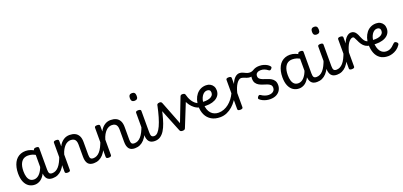

<svg xmlns="http://www.w3.org/2000/svg" viewBox="23 -1861 6182 2946"><g transform="rotate(-20 3114.0 -388.0)"><path d="M250 17Q195 17 153 -11Q111 -39 87 -94Q63 -149 63 -232Q63 -284 73 -328.5Q83 -373 101.5 -408.5Q120 -444 147.5 -468.5Q175 -493 210 -506Q245 -519 288 -519Q329 -519 371 -504Q413 -489 448 -462V-386Q408 -418 371 -429Q334 -440 298 -440Q271 -440 248 -432Q225 -424 207.5 -407.5Q190 -391 177.5 -366.5Q165 -342 158.5 -309.5Q152 -277 152 -235Q152 -183 164 -144Q176 -105 200.5 -84Q225 -63 264 -63Q301 -63 334 -87.5Q367 -112 393.5 -160.5Q420 -209 437 -282L454 -217Q436 -130 403.5 -78.5Q371 -27 331 -5Q291 17 250 17ZM540 17Q509 17 486 8.5Q463 0 447.5 -18.5Q432 -37 424 -65.5Q416 -94 416 -135V-487Q416 -501 427 -508Q438 -515 459 -515Q481 -515 491.5 -508.5Q502 -502 502 -488V-138Q502 -94 514 -76Q526 -58 559 -58Q569 -58 574 -46.5Q579 -35 577.5 -20.5Q576 -6 567 5.5Q558 17 540 17Z M540 17Q526 17 519.5 5.5Q513 -6 514.5 -20.5Q516 -35 527 -46.5Q538 -58 559 -58Q588 -58 615 -71Q642 -84 666 -111Q690 -138 711 -179.5Q732 -221 751 -276Q756 -291 768 -290.5Q780 -290 789.5 -280.5Q799 -271 796 -259Q776 -189 750.5 -137Q725 -85 693.5 -51Q662 -17 624 0Q586 17 540 17Z M1211 17Q1181 17 1157.5 8.5Q1134 0 1118.5 -18.5Q1103 -37 1095 -65.5Q1087 -94 1087 -135V-334Q1087 -368 1077.5 -391.5Q1068 -415 1048 -427Q1028 -439 994 -439Q970 -439 945.5 -428.5Q921 -418 899.5 -396Q878 -374 859.5 -341.5Q841 -309 828 -264V-11Q828 2 817 8.5Q806 15 784 15Q763 15 752.5 8.5Q742 2 742 -11V-489Q742 -502 752.5 -508.5Q763 -515 784 -515Q806 -515 817 -508.5Q828 -502 828 -489V-397Q843 -429 863 -451.5Q883 -474 906 -489.5Q929 -505 954 -512Q979 -519 1006 -519Q1055 -519 1092.5 -501.5Q1130 -484 1151.5 -445.5Q1173 -407 1173 -343V-138Q1173 -94 1185 -76Q1197 -58 1230 -58Q1244 -58 1251 -46.5Q1258 -35 1256.5 -20.5Q1255 -6 1244 5.5Q1233 17 1211 17Z M1211 17Q1197 17 1190.5 5.5Q1184 -6 1185.5 -20.5Q1187 -35 1198 -46.5Q1209 -58 1230 -58Q1259 -58 1286 -71Q1313 -84 1337 -111Q1361 -138 1382 -179.5Q1403 -221 1422 -276Q1427 -291 1439 -290.5Q1451 -290 1460.5 -280.5Q1470 -271 1467 -259Q1447 -189 1421.5 -137Q1396 -85 1364.5 -51Q1333 -17 1295 0Q1257 17 1211 17Z M1882 17Q1852 17 1828.5 8.5Q1805 0 1789.5 -18.5Q1774 -37 1766 -65.5Q1758 -94 1758 -135V-334Q1758 -368 1748.5 -391.5Q1739 -415 1719 -427Q1699 -439 1665 -439Q1641 -439 1616.5 -428.5Q1592 -418 1570.5 -396Q1549 -374 1530.5 -341.5Q1512 -309 1499 -264V-11Q1499 2 1488 8.5Q1477 15 1455 15Q1434 15 1423.5 8.5Q1413 2 1413 -11V-489Q1413 -502 1423.5 -508.5Q1434 -515 1455 -515Q1477 -515 1488 -508.5Q1499 -502 1499 -489V-397Q1514 -429 1534 -451.5Q1554 -474 1577 -489.5Q1600 -505 1625 -512Q1650 -519 1677 -519Q1726 -519 1763.5 -501.5Q1801 -484 1822.5 -445.5Q1844 -407 1844 -343V-138Q1844 -94 1856 -76Q1868 -58 1901 -58Q1915 -58 1922 -46.5Q1929 -35 1927.5 -20.5Q1926 -6 1915 5.5Q1904 17 1882 17Z M1882 17Q1868 17 1861.5 5.5Q1855 -6 1856.5 -20.5Q1858 -35 1869 -46.5Q1880 -58 1901 -58Q1930 -58 1957 -71Q1984 -84 2008 -111Q2032 -138 2053 -179.5Q2074 -221 2093 -276Q2098 -291 2110 -290.5Q2122 -290 2131.5 -280.5Q2141 -271 2138 -259Q2118 -189 2092.5 -137Q2067 -85 2035.5 -51Q2004 -17 1966 0Q1928 17 1882 17Z M2208 17Q2178 17 2154.5 8.5Q2131 0 2115.5 -18.5Q2100 -37 2092 -65.5Q2084 -94 2084 -135V-489Q2084 -502 2094.5 -508.5Q2105 -515 2126 -515Q2148 -515 2159 -508.5Q2170 -502 2170 -489V-138Q2170 -94 2182 -76Q2194 -58 2227 -58Q2241 -58 2248 -46.5Q2255 -35 2253.5 -20.5Q2252 -6 2241 5.5Q2230 17 2208 17ZM2126 -669Q2098 -669 2084 -684.5Q2070 -700 2070 -731Q2070 -763 2084 -779Q2098 -795 2126 -795Q2154 -795 2167.5 -779Q2181 -763 2181 -731Q2183 -700 2168.5 -684.5Q2154 -669 2126 -669Z M2208 17Q2195 17 2190 5.5Q2185 -6 2187.5 -20.5Q2190 -35 2199.5 -46.5Q2209 -58 2225 -58Q2256 -58 2284 -87.5Q2312 -117 2337.5 -172.5Q2363 -228 2386 -306.5Q2409 -385 2430 -484Q2433 -499 2449 -500Q2465 -501 2479.5 -493Q2494 -485 2490 -472Q2474 -396 2456.5 -324.5Q2439 -253 2417.5 -191Q2396 -129 2367 -82Q2338 -35 2299 -9Q2260 17 2208 17Z M2661 15Q2639 15 2629.5 8Q2620 1 2615 -11L2432 -465Q2424 -485 2436 -500Q2448 -515 2476 -515Q2491 -515 2499.5 -509Q2508 -503 2514 -489L2662 -109L2809 -489Q2814 -503 2823 -509Q2832 -515 2847 -515Q2876 -515 2887 -501Q2898 -487 2890 -465L2707 -11Q2703 1 2693 8Q2683 15 2661 15Z M3035 -230Q2985 -242 2949 -269.5Q2913 -297 2888.5 -331.5Q2864 -366 2850.5 -400Q2837 -434 2832 -459Q2829 -473 2837 -483Q2845 -493 2857 -497.5Q2869 -502 2879.5 -501.5Q2890 -501 2892 -492Q2898 -467 2909.5 -437Q2921 -407 2940 -378Q2959 -349 2986 -327Q3013 -305 3049 -296Q3062 -293 3065 -281.5Q3068 -270 3065 -257Q3062 -244 3054 -235.5Q3046 -227 3035 -230Z M3064 -300Q3110 -293 3148.5 -295Q3187 -297 3216 -308Q3245 -319 3261 -338Q3277 -357 3277 -384Q3277 -414 3261.5 -426.5Q3246 -439 3222 -439Q3197 -439 3175.5 -425Q3154 -411 3138 -386Q3122 -361 3113 -328.5Q3104 -296 3104 -260Q3104 -210 3117.5 -172Q3131 -134 3154.5 -108Q3178 -82 3210 -69.5Q3242 -57 3278 -57Q3293 -57 3300 -45.5Q3307 -34 3307 -19.5Q3307 -5 3300 6Q3293 17 3278 17Q3192 17 3133.5 -18Q3075 -53 3045.5 -114.5Q3016 -176 3016 -255Q3016 -310 3031 -358Q3046 -406 3075 -442.5Q3104 -479 3144 -499Q3184 -519 3234 -519Q3272 -519 3301.5 -503Q3331 -487 3348 -458Q3365 -429 3365 -390Q3365 -344 3342 -309.5Q3319 -275 3278 -254Q3237 -233 3182.5 -226.5Q3128 -220 3064 -230Z M3275 17Q3266 17 3261 6Q3256 -5 3256 -19.5Q3256 -34 3261 -45.5Q3266 -57 3275 -57Q3322 -57 3364.5 -73.5Q3407 -90 3443.5 -119Q3480 -148 3510 -187Q3540 -226 3561 -271Q3567 -281 3580 -278.5Q3593 -276 3602 -267Q3611 -258 3607 -248Q3586 -197 3553.5 -150Q3521 -103 3479 -65.5Q3437 -28 3385.5 -5.5Q3334 17 3275 17Z M3602 15Q3581 15 3570.5 8.5Q3560 2 3560 -11V-489Q3560 -502 3570.5 -508.5Q3581 -515 3602 -515Q3624 -515 3635 -508.5Q3646 -502 3646 -489V-390Q3658 -422 3673.5 -446.5Q3689 -471 3706.5 -487Q3724 -503 3742 -511Q3760 -519 3778 -519Q3797 -519 3806.5 -507Q3816 -495 3816 -479Q3816 -463 3806.5 -451Q3797 -439 3778 -439Q3759 -439 3739.5 -424.5Q3720 -410 3702.5 -384Q3685 -358 3670.5 -322Q3656 -286 3646 -243V-11Q3646 2 3635 8.5Q3624 15 3602 15Z M3917 -403Q3891 -403 3865.5 -412Q3840 -421 3817.5 -430Q3795 -439 3778 -439Q3759 -439 3750 -451Q3741 -463 3741 -479Q3741 -495 3750 -507Q3759 -519 3778 -519Q3808 -519 3833 -507.5Q3858 -496 3883 -484.5Q3908 -473 3937 -473Q3955 -473 3972 -478.5Q3989 -484 4003 -492Q4015 -500 4025 -490Q4035 -480 4037.5 -464.5Q4040 -449 4027 -439Q4010 -427 3990 -418.5Q3970 -410 3951 -406.5Q3932 -403 3917 -403Z M4091 19Q4058 19 4026.5 11Q3995 3 3969 -10Q3943 -23 3925 -40Q3916 -48 3917.5 -59Q3919 -70 3931 -85Q3942 -96 3950.5 -98Q3959 -100 3972 -92Q4000 -72 4032 -61Q4064 -50 4092 -50Q4121 -50 4143.5 -59Q4166 -68 4179.5 -86.5Q4193 -105 4193 -131Q4193 -163 4174 -180.5Q4155 -198 4125.5 -208.5Q4096 -219 4063 -229Q4030 -239 4000.5 -255Q3971 -271 3952 -299Q3933 -327 3933 -374Q3933 -416 3954.5 -448.5Q3976 -481 4014.5 -500Q4053 -519 4103 -519Q4142 -519 4173 -510Q4204 -501 4227.5 -487Q4251 -473 4265 -456Q4276 -444 4274.5 -434Q4273 -424 4261 -413Q4250 -400 4239.5 -399Q4229 -398 4217 -407Q4190 -428 4162.5 -439Q4135 -450 4102 -450Q4067 -450 4043 -433.5Q4019 -417 4019 -383Q4019 -354 4037.5 -337.5Q4056 -321 4085.5 -310Q4115 -299 4148.5 -288.5Q4182 -278 4211.5 -261.5Q4241 -245 4259.5 -217Q4278 -189 4278 -143Q4278 -101 4257.5 -64Q4237 -27 4195.5 -4Q4154 19 4091 19Z M4566 17Q4511 17 4469 -11Q4427 -39 4403 -94Q4379 -149 4379 -232Q4379 -284 4389 -328.5Q4399 -373 4417.5 -408.5Q4436 -444 4463.5 -468.5Q4491 -493 4526 -506Q4561 -519 4604 -519Q4645 -519 4687 -504Q4729 -489 4764 -462V-386Q4724 -418 4687 -429Q4650 -440 4614 -440Q4587 -440 4564 -432Q4541 -424 4523.5 -407.5Q4506 -391 4493.5 -366.5Q4481 -342 4474.5 -309.5Q4468 -277 4468 -235Q4468 -183 4480 -144Q4492 -105 4516.5 -84Q4541 -63 4580 -63Q4617 -63 4650 -87.5Q4683 -112 4709.5 -160.5Q4736 -209 4753 -282L4770 -217Q4752 -130 4719.5 -78.5Q4687 -27 4647 -5Q4607 17 4566 17ZM4856 17Q4825 17 4802 8.5Q4779 0 4763.5 -18.5Q4748 -37 4740 -65.5Q4732 -94 4732 -135V-487Q4732 -501 4743 -508Q4754 -515 4775 -515Q4797 -515 4807.5 -508.5Q4818 -502 4818 -488V-138Q4818 -94 4830 -76Q4842 -58 4875 -58Q4885 -58 4890 -46.5Q4895 -35 4893.5 -20.5Q4892 -6 4883 5.5Q4874 17 4856 17Z M4856 17Q4842 17 4835.5 5.5Q4829 -6 4830.5 -20.5Q4832 -35 4843 -46.5Q4854 -58 4875 -58Q4904 -58 4931 -71Q4958 -84 4982 -111Q5006 -138 5027 -179.5Q5048 -221 5067 -276Q5072 -291 5084 -290.5Q5096 -290 5105.5 -280.5Q5115 -271 5112 -259Q5092 -189 5066.5 -137Q5041 -85 5009.5 -51Q4978 -17 4940 0Q4902 17 4856 17Z M5182 17Q5152 17 5128.5 8.5Q5105 0 5089.5 -18.5Q5074 -37 5066 -65.5Q5058 -94 5058 -135V-489Q5058 -502 5068.5 -508.5Q5079 -515 5100 -515Q5122 -515 5133 -508.5Q5144 -502 5144 -489V-138Q5144 -94 5156 -76Q5168 -58 5201 -58Q5215 -58 5222 -46.5Q5229 -35 5227.5 -20.5Q5226 -6 5215 5.5Q5204 17 5182 17ZM5100 -669Q5072 -669 5058 -684.5Q5044 -700 5044 -731Q5044 -763 5058 -779Q5072 -795 5100 -795Q5128 -795 5141.5 -779Q5155 -763 5155 -731Q5157 -700 5142.5 -684.5Q5128 -669 5100 -669Z M5181 17Q5167 17 5160.5 5.5Q5154 -6 5155.5 -20.5Q5157 -35 5168 -46.5Q5179 -58 5200 -58Q5229 -58 5256 -71Q5283 -84 5307 -111Q5331 -138 5352 -179.5Q5373 -221 5392 -276Q5397 -291 5409 -290.5Q5421 -290 5430.5 -280.5Q5440 -271 5437 -259Q5417 -189 5391.5 -137Q5366 -85 5334.5 -51Q5303 -17 5265 0Q5227 17 5181 17Z M5425 15Q5404 15 5393.5 8.5Q5383 2 5383 -11V-489Q5383 -502 5393.5 -508.5Q5404 -515 5425 -515Q5447 -515 5458 -508.5Q5469 -502 5469 -489V-390Q5481 -422 5496.5 -446.5Q5512 -471 5529.5 -487Q5547 -503 5565 -511Q5583 -519 5601 -519Q5620 -519 5629.5 -507Q5639 -495 5639 -479Q5639 -463 5629.5 -451Q5620 -439 5601 -439Q5582 -439 5562.5 -424.5Q5543 -410 5525.5 -384Q5508 -358 5493.5 -322Q5479 -286 5469 -243V-11Q5469 2 5458 8.5Q5447 15 5425 15Z M5812 -230Q5768 -236 5738 -255Q5708 -274 5686.5 -305Q5665 -336 5648 -377Q5632 -413 5623 -426Q5614 -439 5601 -439Q5582 -439 5573 -451Q5564 -463 5564 -479Q5564 -495 5573 -507Q5582 -519 5601 -519Q5628 -519 5647.5 -507.5Q5667 -496 5683 -471.5Q5699 -447 5714 -406Q5731 -366 5746.5 -343.5Q5762 -321 5781.5 -311.5Q5801 -302 5829 -297Q5843 -295 5849.5 -284Q5856 -273 5854.5 -259.5Q5853 -246 5842 -237Q5831 -228 5812 -230Z M6019 18Q5941 18 5890.5 -17Q5840 -52 5816 -113.5Q5792 -175 5792 -255Q5792 -310 5807.5 -358Q5823 -406 5851.5 -442.5Q5880 -479 5920 -499Q5960 -519 6010 -519Q6049 -519 6078 -503Q6107 -487 6124 -458Q6141 -429 6141 -390Q6141 -344 6118.5 -309.5Q6096 -275 6055 -254Q6014 -233 5959 -226.5Q5904 -220 5840 -230V-300Q5886 -293 5925 -295Q5964 -297 5992.5 -308Q6021 -319 6036.5 -338Q6052 -357 6052 -384Q6052 -411 6037.5 -425Q6023 -439 5998 -439Q5973 -439 5951.5 -425Q5930 -411 5914 -386Q5898 -361 5889 -328.5Q5880 -296 5880 -260Q5880 -210 5890.5 -173Q5901 -136 5919.5 -111Q5938 -86 5963.5 -73.5Q5989 -61 6019 -61Q6047 -61 6070.5 -70Q6094 -79 6115 -96Q6136 -113 6157 -135Q6171 -150 6183.5 -149.5Q6196 -149 6210 -138Q6224 -127 6227 -115Q6230 -103 6220 -90Q6194 -51 6158 -27Q6122 -3 6085 7.5Q6048 18 6019 18Z"/></g></svg>

Font: Playwrite NG Modern
Style: Regular
Weight: 400
Designer: Veronika Burian, José Scaglione
Foundry: TypeTogether
Version: Version 1.002